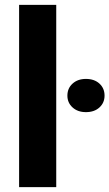

<svg xmlns="http://www.w3.org/2000/svg" viewBox="-20 -770 450 790"><path d="M211.4 -750V0H58.6V-750ZM257.3 -376.5Q257.3 -406.7 278.6 -426Q299.8 -445.3 333.5 -445.3Q368.2 -445.3 389.2 -426Q410.2 -406.7 410.2 -376.5Q410.2 -347.2 389.2 -327.9Q368.2 -308.6 333.5 -308.6Q299.8 -308.6 278.6 -327.9Q257.3 -347.2 257.3 -376.5Z"/></svg>

Font: Roboto ExtraBold
Style: Regular
Weight: 800
Designer: Christian Robertson
Foundry: Google
Version: Version 3.009; 2024